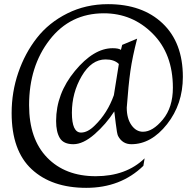

<svg xmlns="http://www.w3.org/2000/svg" viewBox="-20 -696 936 924"><path d="M676 66 670 102Q561 208 395 208Q229 208 132.5 118.5Q36 29 36 -152Q36 -253 68 -346.5Q100 -440 157.5 -513.5Q215 -587 304 -631.5Q393 -676 500 -676Q665 -676 762.5 -583.5Q860 -491 860 -326Q860 -195 784 -98.5Q708 -2 612 -2Q569 -2 548 -42Q543 -52 537 -102.5Q531 -153 530 -160Q490 -98 435 -50Q380 -2 333 -2Q286 -2 268 -31.5Q250 -61 250 -114Q250 -245 340.5 -354.5Q431 -464 522 -464Q551 -464 562 -456L568 -480L640 -510Q617 -421 607.5 -354Q598 -287 590 -178Q590 -126 612.5 -94Q635 -62 668 -62Q715 -62 763.5 -120.5Q812 -179 812 -274Q812 -437 714.5 -534.5Q617 -632 480 -632Q318 -632 219 -504.5Q120 -377 120 -190Q120 -27 207 62.5Q294 152 440.5 152Q587 152 676 66ZM528 -238 552 -388Q530 -410 488 -410Q420 -410 373 -329.5Q326 -249 326 -153.5Q326 -58 370 -58Q402 -58 436 -92Q497 -151 528 -238Z"/></svg>

Font: Montaga
Style: Regular
Weight: 400
Designer: Alejandra Rodriguez
Foundry: Alejandra Rodriguez
Version: Version 1.001